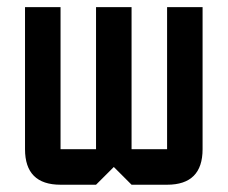

<svg xmlns="http://www.w3.org/2000/svg" viewBox="-20 -508 626 528"><path d="M244.1 -488.3H341.8V-97.7H439.5V-488.3H537.1V-97.7Q537.1 0 439.5 0H341.8L293 -48.8L244.1 0H146.5Q48.8 0 48.8 -97.7V-488.3H146.5V-97.7H244.1Z"/></svg>

Font: BabelStone Runic Norn
Style: Regular
Weight: 400
Designer: Andrew West
Foundry: BabelStone
Version: Version 3.002 March 14, 2022